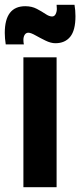

<svg xmlns="http://www.w3.org/2000/svg" viewBox="-67 -784 336 804"><path d="M31 0V-544H170V0ZM-43 -598Q-45 -611 -46 -623Q-47 -635 -47 -646Q-47 -758 39 -758Q66 -758 87 -747Q108 -736 123.5 -725.5Q139 -715 151 -715Q161 -715 166 -725Q171 -735 171 -747Q171 -757 170 -764H245Q247 -752 248 -740Q249 -728 249 -716Q249 -657 227 -630Q205 -603 165 -603Q146 -603 123.5 -614Q101 -625 81.5 -636Q62 -647 52 -647Q42 -647 36.5 -638.5Q31 -630 31 -617Q31 -612 31.5 -607Q32 -602 33 -598Z"/></svg>

Font: Georama Condensed
Style: Bold
Weight: 700
Width: 3
Designer: Jean-Baptiste Levee
Foundry: Production Type
Version: Version 1.000